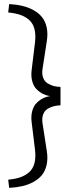

<svg xmlns="http://www.w3.org/2000/svg" viewBox="-20 -807 346 939"><path d="M275.9 -381.8V-292Q258.8 -291.5 243.4 -287.6Q228 -283.7 213.1 -274.9Q198.2 -266.1 191.2 -247.8Q184.1 -229.5 188 -204.1L209 -67.9Q214.8 -30.8 208 -0.7Q201.2 29.3 185.1 49.1Q168.9 68.8 143.6 82.8Q118.2 96.7 89.1 103.3Q60.1 109.9 24.9 111.8L20 71.8Q55.2 68.4 79.8 59.8Q104.5 51.3 123 34.7Q141.6 18.1 148.7 -9.8Q155.8 -37.6 150.9 -77.1L134.8 -209Q130.9 -239.7 137.7 -264.4Q144.5 -289.1 159.4 -303.7Q174.3 -318.4 190.7 -326.4Q207 -334.5 225.1 -336.9Q207 -339.4 190.7 -347.4Q174.3 -355.5 159.4 -370.1Q144.5 -384.8 137.7 -409.4Q130.9 -434.1 134.8 -464.8L150.9 -597.2Q155.8 -636.7 148.7 -664.6Q141.6 -692.4 123 -709Q104.5 -725.6 79.8 -734.1Q55.2 -742.7 20 -746.1L24.9 -787.1Q59.6 -785.2 88.9 -778.3Q118.2 -771.5 143.6 -757.6Q168.9 -743.7 185.3 -723.4Q201.7 -703.1 208.3 -673.1Q214.8 -643.1 209 -606L188 -470.2Q184.1 -444.8 191.2 -426.5Q198.2 -408.2 213.1 -399.2Q228 -390.1 243.4 -386.2Q258.8 -382.3 275.9 -381.8Z"/></svg>

Font: Sporting Grotesque
Style: Bold
Weight: 700
Designer: Lucas LE BIHAN
Foundry: Lucas LE BIHAN
Version: Version 2.002;PS 2.2;hotconv 1.0.88;makeotf.lib2.5.647800